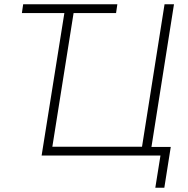

<svg xmlns="http://www.w3.org/2000/svg" viewBox="-20 -725 875 895"><path d="M704 150 728 0H174L280 -664H82L88 -705H527L521 -664H323L224 -41H642L747 -705H791L686 -40H776L746 150Z"/></svg>

Font: Nunito Sans 10pt SemiCondensed ExtraLight
Style: Italic
Weight: 250
Width: 4
Italic angle: -9°
Designer: Vernon Adams
Foundry: Vernon Adams
Version: Version 3.101;gftools[0.9.27]